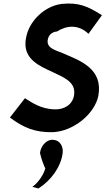

<svg xmlns="http://www.w3.org/2000/svg" viewBox="-20 -734 596 1085"><path d="M334 131C339 93 318 61 287 57C246 49 210 89 206 131C214 165 226 197 236 218C221 269 182 309 163 322C175 325 186 328 197 331C268 287 325 208 334 131ZM302 -556C357 -591 423 -597 480 -543L556 -648C474 -700 424 -721 329 -712C227 -699 142 -610 127 -519C125 -510 124 -501 124 -493C119 -397 205 -360 277 -327C338 -297 408 -273 399 -200C392 -140 339 -114 289 -116C208 -118 157 -157 121 -179L36 -70C111 -13 178 15 277 13C394 9 516 -90 536 -194L539 -219C549 -358 413 -398 329 -436C294 -450 247 -461 249 -503C252 -536 274 -554 302 -556Z"/></svg>

Font: Bluebird
Style: NrwObl
Weight: 400
Designer: Jasper
Foundry: Cannot Into Space Fonts
Version: Version 0.98